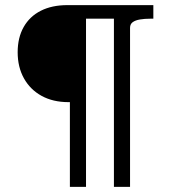

<svg xmlns="http://www.w3.org/2000/svg" viewBox="-20 -730 660 750"><path d="M316 0V-710H243Q183 -710 139.5 -688Q96 -666 72.5 -624.5Q49 -583 49 -526Q49 -468 73.5 -424Q98 -380 142.5 -355.5Q187 -331 248 -331H253V0ZM452 -710H285V-657H452ZM488 0V-621Q488 -636 498.5 -643.5Q509 -651 527 -654Q545 -657 568 -657H579V-710H425V0Z"/></svg>

Font: Roboto Serif 20pt SemiCondensed
Style: Regular
Weight: 400
Width: 4
Version: Version 1.008